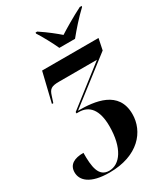

<svg xmlns="http://www.w3.org/2000/svg" viewBox="-269 -873 1068 1220"><g transform="rotate(-30 264.5 -263.0)"><path d="M282 -606H397C436 -654 484 -709 537 -759L538 -766H524C455 -731 385 -689 346 -664C315 -691 272 -726 212 -766H200L199 -759C221 -726 263 -649 282 -606ZM163 240C374 240 474 117 474 -10C474 -183 308 -201 185 -201L512 -454L529 -536H115L63 -321H73L88 -367C101 -409 116 -421 173 -421H451L168 -201V-191H186C261 -191 309 -137 309 -16C309 143 246 229 167 229C90 229 80 150 81 48C14 48 -30 71 -30 128C-30 187 22 240 163 240Z"/></g></svg>

Font: Noto Serif Display SemiCondensed ExtraBold
Style: Italic
Weight: 800
Width: 4
Italic angle: -12°
Designer: Monotype Design Team
Foundry: Monotype Imaging Inc.
Version: Version 2.009